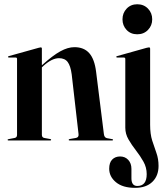

<svg xmlns="http://www.w3.org/2000/svg" viewBox="-20 -676 798 924"><path d="M181.5 -442V-362L184.5 -364.5Q234 -409 270.2 -429Q306.5 -449 338 -449Q384 -449 409.5 -420.2Q435 -391.5 442.5 -330.5L480 -30.5Q482 -13.5 495 -11L519.5 -6.5Q524 -6 524 -3Q524 0 520 0H315Q310.5 0 310.5 -3Q310.5 -6 316 -7L344.5 -12Q360 -14.5 358 -30.5L325 -318.5Q319.5 -359 305.8 -377.5Q292 -396 264 -396Q230 -396 189 -359L181.5 -352V-27.5Q181.5 -14 193.5 -12L221 -7Q226 -6.5 226 -3Q226 0 222 0H20.5Q16.5 0 16.5 -3Q16.5 -5.5 21.5 -6.5L50 -12Q62 -14 62 -27V-392.5Q62 -399 55.5 -399H23Q18.5 -399 18.5 -402.5Q18.5 -404.5 22.5 -406L166 -446Q173 -448 176 -448Q181.5 -448 181.5 -442ZM640.5 -511Q609 -511 589.2 -532Q569.5 -553 569.5 -583Q569.5 -613.5 589.5 -634.5Q609.5 -655.5 640.5 -655.5Q672 -655.5 692.2 -634.5Q712.5 -613.5 712.5 -583Q712.5 -553 692.2 -532Q672 -511 640.5 -511ZM702.5 -75.5Q702.5 -31 712.5 0.5Q722.5 32 732.8 60.2Q743 88.5 743 122.5Q743 170.5 713.2 199.2Q683.5 228 630 228Q570.5 228 538 201Q505.5 174 505.5 136Q505.5 106.5 520 91.8Q534.5 77 558 77Q582 77 597.2 93.5Q612.5 110 612.5 136.5V182Q612.5 219 641 219Q686 219 686 162Q686 130 670.5 102.2Q655 74.5 634.5 48.2Q614 22 598.5 -4.8Q583 -31.5 583 -61.5V-392Q583 -399 576.5 -399H544Q539.5 -399 539.5 -402.5Q539.5 -405 543.5 -406L686 -446Q694 -448 697 -448Q702.5 -448 702.5 -441.5Z"/></svg>

Font: Fraunces 144pt SemiBold
Style: Regular
Weight: 600
Version: Version 1.000;[0bf87f6ff]